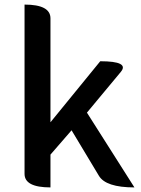

<svg xmlns="http://www.w3.org/2000/svg" viewBox="-20 -817 615 837"><path d="M200 0Q87 0 87 -59V-797Q200 -797 200 -737V-284L417 -550Q545 -550 507 -504L359 -326L566 0Q441 0 411 -51L292 -249L200 -143V0Z"/></svg>

Font: Swei Half Moon CJK TC
Style: Medium
Weight: 500
Version: Version 2.125